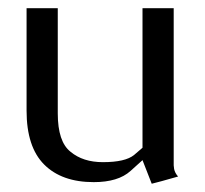

<svg xmlns="http://www.w3.org/2000/svg" viewBox="-20 -441 500 469"><path d="M404.3 -37.1Q404.3 -132.8 404.3 -420.9Q384.8 -420.9 328.1 -420.9Q328.1 -335.9 328.1 -80.1Q328.1 -80.1 307.6 -62.5Q286.1 -44.9 231.4 -44.9Q182.6 -44.9 152.3 -70.3Q121.1 -94.7 121.1 -164.1Q121.1 -250 121.1 -420.9Q101.6 -420.9 44.9 -420.9Q44.9 -358.4 44.9 -170.9Q44.9 -82 87.9 -39.1Q130.9 3.9 209 3.9Q268.6 3.9 298.8 -23.4Q328.1 -49.8 328.1 -49.8Q335.9 -30.3 350.6 7.8Q367.2 3.9 415 -9.8Q407.2 -18.6 405.3 -28.3Q404.3 -37.1 404.3 -37.1Z"/></svg>

Font: BSRU BANSOMDEJ
Style: Regular
Weight: 400
Designer: Wisit Potiwat
Version: Version 1.000;PS 002.000;hotconv 1.0.70;makeotf.lib2.5.58329